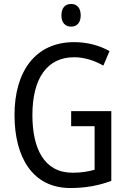

<svg xmlns="http://www.w3.org/2000/svg" viewBox="-20 -936 640 966"><path d="M338 -916C308 -916 289 -897 289 -858C289 -822 308 -802 338 -802C367 -802 386 -822 386 -858C386 -896 368 -916 338 -916ZM338 -377V-301H456V-82C425 -73 390 -67 345 -67C201 -67 143 -190 143 -357C143 -543 218 -648 353 -648C404 -648 454 -632 500 -606L531 -679C479 -708 419 -724 353 -724C156 -724 53 -574 53 -358C53 -143 145 10 334 10C409 10 476 -2 540 -26V-377Z"/></svg>

Font: Noto Sans Condensed
Style: Regular
Weight: 400
Width: 3
Designer: Monotype Design Team
Foundry: Monotype Imaging Inc.
Version: Version 2.013